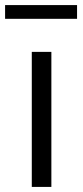

<svg xmlns="http://www.w3.org/2000/svg" viewBox="-20 -735 327 755"><path d="M105 -531H182V0H105ZM0 -715H283V-661H0Z"/></svg>

Font: Nebula Sans Book
Style: Regular
Weight: 400
Designer: Paul D. Hunt for Adobe (as Source Sans)
Foundry: Nebula Entertainment & Broadcasting LLC
Version: Version 1.010